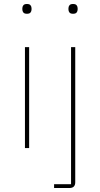

<svg xmlns="http://www.w3.org/2000/svg" viewBox="-20 -742 502 962"><path d="M115 -673Q102 -673 97 -679.5Q92 -686 92 -694V-701Q92 -709 97 -715.5Q102 -722 115 -722Q128 -722 133 -715.5Q138 -709 138 -701V-694Q138 -686 133 -679.5Q128 -673 115 -673ZM105 -506H126V0H105ZM336 -506H357V171Q357 200 328 200H251V181H336ZM346 -673Q333 -673 328 -679.5Q323 -686 323 -694V-701Q323 -709 328 -715.5Q333 -722 346 -722Q359 -722 364 -715.5Q369 -709 369 -701V-694Q369 -686 364 -679.5Q359 -673 346 -673Z"/></svg>

Font: IBM Plex Sans Thai Thin
Style: Regular
Weight: 100
Designer: Mike Abbink, Paul van der Laan, Pieter van Rosmalen, Ben Mitchell, Mark Frömberg
Foundry: Bold Monday
Version: Version 1.1